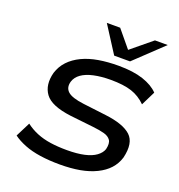

<svg xmlns="http://www.w3.org/2000/svg" viewBox="-164 -1083 1148 1229"><g transform="rotate(20 410.0 -468.5)"><path d="M379 9Q307 9 245.5 0Q184 -9 136.5 -28Q89 -47 57 -71L107 -170Q142 -143 184.5 -125.5Q227 -108 278 -100.5Q329 -93 391 -93Q460 -93 509 -104Q558 -115 587 -136.5Q616 -158 625 -185Q635 -227 621 -247.5Q607 -268 576 -276.5Q545 -285 500 -290L338 -308Q203 -325 161 -382.5Q119 -440 142 -528Q157 -576 190 -611Q223 -646 272 -669.5Q321 -693 383 -703.5Q445 -714 519 -714Q619 -714 686.5 -691.5Q754 -669 791 -630L743 -533Q700 -576 645 -594Q590 -612 502 -612Q438 -612 387.5 -601Q337 -590 306 -568Q275 -546 265 -514Q252 -470 280.5 -444Q309 -418 391 -408L547 -389Q672 -374 723 -326.5Q774 -279 748 -172Q734 -127 703.5 -93.5Q673 -60 625 -36.5Q577 -13 516 -2Q455 9 379 9ZM469 -765 353 -946H444L540 -830L681 -946H768L577 -765Z"/></g></svg>

Font: Nunito Sans 7pt Expanded SemiBold
Style: Italic
Weight: 600
Width: 7
Italic angle: -9°
Designer: Vernon Adams
Foundry: Vernon Adams
Version: Version 3.101;gftools[0.9.27]